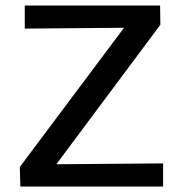

<svg xmlns="http://www.w3.org/2000/svg" viewBox="-20 -678 654 698"><path d="M54 0 52 -71 487 -652 533 -578 70 -574V-658H562L563 -588L129 -6L86 -80L573 -84V0Z"/></svg>

Font: Ysabeau Infant SemiBold
Style: Regular
Weight: 600
Designer: Christian Thalmann (Catharsis Fonts)
Version: Version 2.002; featfreeze: ss01,ss02,lnum